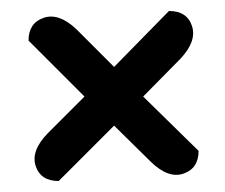

<svg xmlns="http://www.w3.org/2000/svg" viewBox="-20 -466 410 350"><path d="M87 -136Q54 -136 45 -163.5Q36 -191 67 -223L134 -290L32 -392Q32 -424 59.5 -433.5Q87 -443 119 -413L188 -344L288 -446Q321 -446 330 -418.5Q339 -391 309 -359L241 -290L342 -191Q342 -159 314.5 -149.5Q287 -140 255 -171L188 -237Z"/></svg>

Font: Sofia
Style: Regular
Weight: 400
Designer: Paula Nazal and Daniel Hernndez
Foundry: Paula Nazal, Daniel Hernndez
Version: Version 1.001